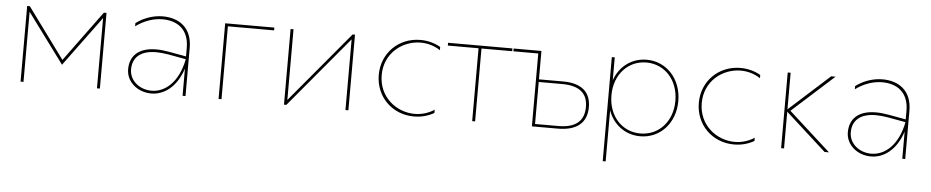

<svg xmlns="http://www.w3.org/2000/svg" viewBox="-41 -820 6338 1307"><g transform="rotate(5 3128.0 -166.5)"><path d="M102 0H122V-479L373 -139L624 -480V0H644V-517H626L373 -172L120 -517H102Z M1209 0H1229V-329C1229 -469 1138 -527 1028 -527C966 -527 899 -505 846 -465V-443C902 -485 968 -507 1028 -507C1130 -507 1209 -453 1209 -328V-269L1093 -290C1060 -296 1030 -299 1004 -299C877 -299 824 -234 824 -148C824 -62 901 3 995 3C1079 3 1166 -54 1209 -186ZM844 -149C844 -228 895 -280 1005 -280C1030 -280 1057 -277 1088 -272L1209 -250C1177 -87 1085 -16 995 -16C913 -16 844 -72 844 -149Z M1455 0H1475V-498H1791V-517H1455Z M1902 0H1918L2322 -483V0H2342V-517H2326L1922 -34V-517H1902Z M2790 3C2843 3 2889 -11 2927 -33V-55C2886 -28 2839 -15 2793 -15C2669 -15 2547 -108 2547 -259C2547 -410 2669 -502 2793 -502C2839 -502 2886 -489 2927 -462V-484C2889 -506 2842 -520 2790 -520C2640 -520 2527 -407 2527 -259C2527 -110 2640 3 2790 3Z M3188 0H3208V-498H3418V-517H2978V-498H3188Z M3782 -323H3616V-517H3426V-498H3596V0H3773C3902 0 3971 -56 3971 -164C3971 -268 3906 -323 3782 -323ZM3776 -18H3616V-305H3776C3893 -305 3951 -258 3951 -163C3951 -67 3892 -18 3776 -18Z M4336 -520C4234 -520 4151 -458 4117 -361V-517H4097V194H4117V-155C4151 -59 4234 3 4336 3C4470 3 4574 -105 4574 -258C4574 -411 4470 -520 4336 -520ZM4335 -501C4460 -501 4554 -401 4554 -258C4554 -115 4460 -16 4335 -16C4211 -16 4117 -115 4117 -258C4117 -401 4211 -501 4335 -501Z M4977 3C5030 3 5076 -11 5114 -33V-55C5073 -28 5026 -15 4980 -15C4856 -15 4734 -108 4734 -259C4734 -410 4856 -502 4980 -502C5026 -502 5073 -489 5114 -462V-484C5076 -506 5029 -520 4977 -520C4827 -520 4714 -407 4714 -259C4714 -110 4827 3 4977 3Z M5596 0H5626L5340 -259L5626 -517H5596L5319 -267V-517H5299V0H5319V-251Z M6127 0H6147V-329C6147 -469 6056 -527 5946 -527C5884 -527 5817 -505 5764 -465V-443C5820 -485 5886 -507 5946 -507C6048 -507 6127 -453 6127 -328V-269L6011 -290C5978 -296 5948 -299 5922 -299C5795 -299 5742 -234 5742 -148C5742 -62 5819 3 5913 3C5997 3 6084 -54 6127 -186ZM5762 -149C5762 -228 5813 -280 5923 -280C5948 -280 5975 -277 6006 -272L6127 -250C6095 -87 6003 -16 5913 -16C5831 -16 5762 -72 5762 -149Z"/></g></svg>

Font: Chess Sans Thin
Style: Regular
Weight: 100
Designer: Wolf Bōese
Foundry: Wolf Bōese
Version: Version 7.223;Glyphs 3.3 (3306)